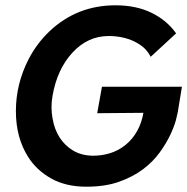

<svg xmlns="http://www.w3.org/2000/svg" viewBox="-20 -693 707 725"><path d="M306.5 12Q229 12 173.8 -18.8Q118.5 -49.5 86.5 -100Q40 -173 40 -273.5Q40 -376 88 -469.5Q118.5 -528.5 166.5 -574.5Q270.5 -673 416 -673Q494.5 -673 552.5 -644.5Q610.5 -616 645 -567L549 -478.5Q539.5 -497.5 523 -513Q506 -527.5 485.5 -537.2Q465 -547 440.5 -552Q416 -557 390.5 -557Q311.5 -557 253.8 -494.5Q196 -432 178.5 -332Q174.5 -309.5 174.5 -288Q174.5 -266.5 178.5 -245.5Q185.5 -204.5 205.2 -173.8Q225 -143 256.5 -124.2Q288 -105.5 331 -105Q366 -105 397.8 -115.2Q429.5 -125.5 455.2 -146.8Q481 -168 498 -198.5Q515 -229 521.5 -267L347 -265.5L365 -365.5H667L651 -268L644 -238.5Q637.5 -214.5 622.8 -183.2Q608 -152 583.2 -117.5Q558.5 -83 520.5 -54.2Q482.5 -25.5 430 -6.8Q377.5 12 306.5 12Z"/></svg>

Font: Lucymar Sans SemiBold
Style: Italic
Weight: 600
Italic angle: -10°
Foundry: The League of Moveable Type (original font) / Main changes by Cristiano Sobral with portions from Mirco Monsees
Version: Version 2.00;August 30, 2020;FontCreator 13.0.0.2681 64-bit